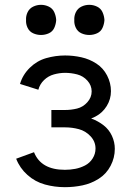

<svg xmlns="http://www.w3.org/2000/svg" viewBox="-20 -768 540 796"><path d="M150 -623Q133 -623 117.5 -630Q102 -637 94.5 -652.5Q87 -668 88 -685Q87 -702 94.5 -717.5Q102 -733 117.5 -740.5Q133 -748 150 -748Q167 -748 182.5 -740.5Q198 -733 205 -717.5Q212 -702 213 -685Q212 -668 205 -652.5Q198 -637 182.5 -630Q167 -623 150 -623ZM350 -623Q333 -623 317.5 -630Q302 -637 294.5 -652.5Q287 -668 288 -685Q287 -702 294.5 -717.5Q302 -733 317.5 -740.5Q333 -748 350 -748Q367 -748 382.5 -740.5Q398 -733 405 -717.5Q412 -702 413 -685Q412 -668 405 -652.5Q398 -637 382.5 -630Q367 -623 350 -623ZM249 8Q207 8 166.5 -3Q126 -14 94 -42.5Q62 -71 47 -110L121 -137Q150 -64 249 -64Q271 -64 292 -68Q313 -72 332.5 -82Q352 -92 364 -111Q376 -130 376 -152Q376 -181 355.5 -203Q335 -225 307 -232.5Q279 -240 250 -240H193V-312H250Q275 -312 299.5 -318Q324 -324 342 -344Q360 -364 360 -389Q360 -414 342.5 -433.5Q325 -453 300 -459.5Q275 -466 250 -466Q227 -466 203.5 -459.5Q180 -453 162.5 -436Q145 -419 139 -396L63 -420Q74 -458 103.5 -487Q133 -516 171.5 -527Q210 -538 250 -538Q284 -538 317.5 -530.5Q351 -523 379.5 -504.5Q408 -486 424 -455Q440 -424 440 -390Q440 -357 422.5 -328.5Q405 -300 376 -285Q367 -280 358 -277L360 -276Q387 -266 409.5 -248.5Q432 -231 444 -205Q456 -179 456 -151Q456 -114 438.5 -80.5Q421 -47 389.5 -27Q358 -7 322 0.5Q286 8 249 8Z"/></svg>

Font: Iosevka SS01
Style: Regular
Weight: 400
Monospace: yes
Designer: Belleve Invis
Foundry: Belleve Invis
Version: 2.3.3; ttfautohint (v1.8.3)